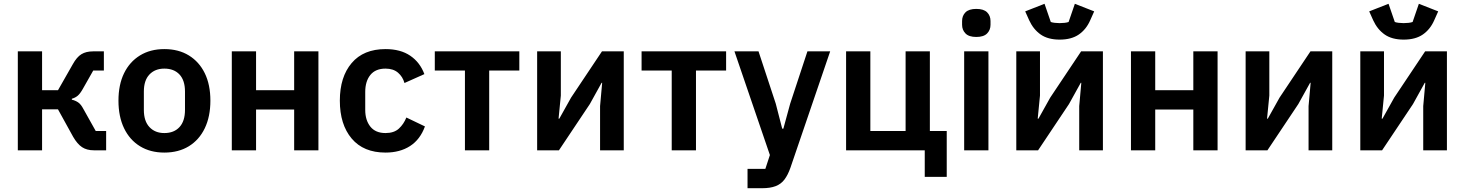

<svg xmlns="http://www.w3.org/2000/svg" viewBox="-20 -793 7728 1013"><path d="M74 0V-522H202V-317H286L364 -454Q385 -492 409.5 -507Q434 -522 471 -522H528V-421H472L417 -324Q403 -299 390 -288Q377 -277 359 -272V-267Q377 -263 392 -253Q407 -243 420 -218L485 -102H540V0H475Q438 0 413 -16.5Q388 -33 366 -71L286 -216H202V0Z M847 12Q773 12 718.5 -21.5Q664 -55 634.5 -116.5Q605 -178 605 -262Q605 -346 634.5 -406.5Q664 -467 718.5 -500.5Q773 -534 847 -534Q922 -534 976.5 -500.5Q1031 -467 1060.5 -406.5Q1090 -346 1090 -262Q1090 -178 1060.5 -116.5Q1031 -55 976.5 -21.5Q922 12 847 12ZM847 -91Q898 -91 927 -122.5Q956 -154 956 -213V-310Q956 -369 927 -400Q898 -431 847 -431Q798 -431 768.5 -400Q739 -369 739 -310V-213Q739 -154 768.5 -122.5Q798 -91 847 -91Z M1203 0V-522H1331V-317H1532V-522H1660V0H1532V-215H1331V0Z M2014 12Q1898 12 1835.5 -62Q1773 -136 1773 -262Q1773 -387 1835.5 -460.5Q1898 -534 2014 -534Q2093 -534 2144.5 -499Q2196 -464 2219 -402L2114 -355Q2105 -388 2080 -409.5Q2055 -431 2014 -431Q1961 -431 1934 -397.5Q1907 -364 1907 -308V-213Q1907 -159 1934 -125Q1961 -91 2014 -91Q2059 -91 2084.5 -114.5Q2110 -138 2124 -173L2222 -126Q2197 -57 2143.5 -22.5Q2090 12 2014 12Z M2433 0V-421H2274V-522H2720V-421H2561V0Z M2814 0V-522H2939V-289L2927 -167H2931L2993 -278L3156 -522H3271V0H3146V-233L3157 -356H3154L3092 -244L2929 0Z M3524 0V-421H3365V-522H3811V-421H3652V0Z M4149 -246 4240 -522H4360L4150 93Q4137 130 4119 154Q4101 178 4072.5 189Q4044 200 4001 200H3924V98H4018L4042 25L3855 -522H3982L4073 -246L4107 -114H4113Z M4859 140V0H4444V-522H4572V-102H4758V-522H4886V-102H4975V140Z M5131 -598Q5092 -598 5074 -616.5Q5056 -635 5056 -662V-682Q5056 -710 5074 -728Q5092 -746 5131 -746Q5170 -746 5188 -728Q5206 -710 5206 -682V-662Q5206 -635 5188 -616.5Q5170 -598 5131 -598ZM5067 0V-522H5195V0Z M5342 0V-522H5467V-289L5455 -167H5459L5521 -278L5684 -522H5799V0H5674V-233L5685 -356H5682L5620 -244L5457 0ZM5571 -584Q5509 -584 5470.5 -611Q5432 -638 5410 -686L5389 -733L5491 -773L5524 -677Q5532 -674 5545 -672.5Q5558 -671 5571 -671Q5584 -671 5597 -672.5Q5610 -674 5618 -677L5651 -773L5753 -733L5732 -686Q5711 -638 5672 -611Q5633 -584 5571 -584Z M5947 0V-522H6075V-317H6276V-522H6404V0H6276V-215H6075V0Z M6552 0V-522H6677V-289L6665 -167H6669L6731 -278L6894 -522H7009V0H6884V-233L6895 -356H6892L6830 -244L6667 0Z M7157 0V-522H7282V-289L7270 -167H7274L7336 -278L7499 -522H7614V0H7489V-233L7500 -356H7497L7435 -244L7272 0ZM7386 -584Q7324 -584 7285.5 -611Q7247 -638 7225 -686L7204 -733L7306 -773L7339 -677Q7347 -674 7360 -672.5Q7373 -671 7386 -671Q7399 -671 7412 -672.5Q7425 -674 7433 -677L7466 -773L7568 -733L7547 -686Q7526 -638 7487 -611Q7448 -584 7386 -584Z"/></svg>

Font: IBM Plex Sans SemiBold
Style: Regular
Weight: 600
Designer: Mike Abbink, Paul van der Laan, Pieter van Rosmalen
Foundry: Bold Monday
Version: Version 3.201